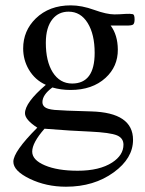

<svg xmlns="http://www.w3.org/2000/svg" viewBox="-20 -480 540 716"><path d="M481.9 -407.7Q481.9 -393.6 476.8 -388.9Q471.7 -384.3 450.2 -384.8H392.6Q418.9 -349.6 419.4 -295.4Q419.9 -231.9 373.5 -189.5Q324.2 -144.5 243.2 -144.5Q207 -144.5 175.3 -153.8Q138.2 -126.5 138.2 -99.1Q138.2 -88.4 146 -81.5Q155.3 -72.8 183.6 -70.1Q211.9 -67.4 320.3 -64.5Q476.1 -60.1 476.1 41.5Q476.1 110.4 404.3 162.6Q330.6 216.3 226.1 216.3Q152.3 216.3 91.1 186.8Q29.8 157.2 29.8 123Q29.8 85.4 119.1 -3.9Q73.2 -33.7 73.2 -57.6Q73.2 -97.2 150.9 -163.6Q110.4 -181.6 87.4 -220.7Q66.4 -256.8 66.4 -299.3Q66.4 -365.2 113.3 -411.1Q163.6 -460 244.1 -460Q284.7 -460 331.3 -443.1Q377.9 -426.3 406.7 -426.3Q423.3 -426.3 449.2 -428.2Q464.8 -429.2 475.1 -427.2Q481.9 -425.8 481.9 -407.7ZM333 -282.7Q333 -352.1 306.9 -394.3Q280.8 -436.5 235.8 -436.5Q198.7 -436.5 176.3 -409.2Q150.9 -378.4 150.9 -320.3Q150.9 -252 176.3 -210.9Q203.1 -168.5 249 -168.5Q333 -168.5 333 -282.7ZM440.4 59.6Q440.4 35.2 416.5 24.9Q390.6 14.2 315.4 10.7Q250.5 8.3 146 0Q100.1 52.2 100.1 85.4Q100.1 116.7 147.5 136.7Q194.8 156.7 269.5 156.7Q351.1 156.7 398.4 126Q440.4 98.6 440.4 59.6Z"/></svg>

Font: Dai Banna SIL Book
Style: Regular
Weight: 400
Designer: Victor Gaultney
Foundry: SIL International
Version: Version 2.000